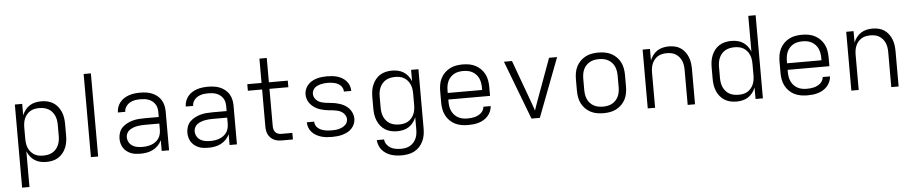

<svg xmlns="http://www.w3.org/2000/svg" viewBox="-48 -1101 8047 1691"><g transform="rotate(-5 3975.0 -256.0)"><path d="M91 215V-520H156V-419Q166 -444 182.5 -465.5Q199 -487 221.5 -501.5Q244 -516 270.5 -522Q297 -528 324 -528Q352 -528 379 -522Q406 -516 429.5 -501.5Q453 -487 470.5 -465Q488 -443 498.5 -417.5Q509 -392 513 -365Q517 -338 517 -310V-210Q517 -182 513 -155Q509 -128 498.5 -102.5Q488 -77 470.5 -55Q453 -33 429.5 -18.5Q406 -4 379 2Q352 8 324 8Q297 8 270.5 2Q244 -4 221.5 -18.5Q199 -33 182.5 -54.5Q166 -76 156 -101V215ZM301 -50Q322 -50 342.5 -54Q363 -58 381.5 -68Q400 -78 414 -94Q428 -110 436.5 -129Q445 -148 448.5 -168.5Q452 -189 452 -210V-310Q452 -331 448.5 -351.5Q445 -372 436.5 -391Q428 -410 414 -426Q400 -442 381.5 -452Q363 -462 342.5 -466Q322 -470 301 -470Q280 -470 260 -466Q240 -462 222.5 -451.5Q205 -441 191.5 -425Q178 -409 170 -390Q162 -371 159 -350.5Q156 -330 156 -310V-210Q156 -190 159 -169.5Q162 -149 170 -130Q178 -111 191.5 -95Q205 -79 222.5 -68.5Q240 -58 260 -54Q280 -50 301 -50Z M718 0V-735H782V0Z M1156 8Q1135 8 1113.5 5.5Q1092 3 1072 -5Q1052 -13 1034.5 -26.5Q1017 -40 1005.5 -58Q994 -76 988.5 -97Q983 -118 983 -140Q983 -167 992 -193Q1001 -219 1020 -238Q1039 -257 1063.5 -269.5Q1088 -282 1114 -289Q1140 -296 1167 -298Q1194 -300 1221 -300H1344V-344Q1344 -362 1340 -380Q1336 -398 1326 -413.5Q1316 -429 1301.5 -440.5Q1287 -452 1270 -458.5Q1253 -465 1234.5 -467.5Q1216 -470 1198 -470Q1182 -470 1165.5 -468.5Q1149 -467 1133.5 -462.5Q1118 -458 1103.5 -450Q1089 -442 1078 -430Q1067 -418 1060.5 -403Q1054 -388 1054 -371H989Q989 -396 997.5 -419.5Q1006 -443 1021.5 -462Q1037 -481 1058 -494Q1079 -507 1102 -514.5Q1125 -522 1149.5 -525Q1174 -528 1198 -528Q1225 -528 1251.5 -524.5Q1278 -521 1302.5 -511Q1327 -501 1348 -484.5Q1369 -468 1383 -445.5Q1397 -423 1403 -396.5Q1409 -370 1409 -344V0H1344V-95Q1332 -69 1312 -48.5Q1292 -28 1266.5 -15Q1241 -2 1213 3Q1185 8 1156 8ZM1179 -50Q1200 -50 1220 -53Q1240 -56 1259 -63Q1278 -70 1295 -82.5Q1312 -95 1323 -111.5Q1334 -128 1339 -148.5Q1344 -169 1344 -189V-242H1221Q1202 -242 1184 -241Q1166 -240 1148 -236.5Q1130 -233 1112.5 -226.5Q1095 -220 1080 -209.5Q1065 -199 1056.5 -182Q1048 -165 1048 -147Q1048 -124 1059.5 -103Q1071 -82 1090.5 -70Q1110 -58 1133 -54Q1156 -50 1179 -50Z M1756 8Q1735 8 1713.5 5.5Q1692 3 1672 -5Q1652 -13 1634.5 -26.5Q1617 -40 1605.5 -58Q1594 -76 1588.5 -97Q1583 -118 1583 -140Q1583 -167 1592 -193Q1601 -219 1620 -238Q1639 -257 1663.5 -269.5Q1688 -282 1714 -289Q1740 -296 1767 -298Q1794 -300 1821 -300H1944V-344Q1944 -362 1940 -380Q1936 -398 1926 -413.5Q1916 -429 1901.5 -440.5Q1887 -452 1870 -458.5Q1853 -465 1834.5 -467.5Q1816 -470 1798 -470Q1782 -470 1765.5 -468.5Q1749 -467 1733.5 -462.5Q1718 -458 1703.5 -450Q1689 -442 1678 -430Q1667 -418 1660.5 -403Q1654 -388 1654 -371H1589Q1589 -396 1597.5 -419.5Q1606 -443 1621.5 -462Q1637 -481 1658 -494Q1679 -507 1702 -514.5Q1725 -522 1749.5 -525Q1774 -528 1798 -528Q1825 -528 1851.5 -524.5Q1878 -521 1902.5 -511Q1927 -501 1948 -484.5Q1969 -468 1983 -445.5Q1997 -423 2003 -396.5Q2009 -370 2009 -344V0H1944V-95Q1932 -69 1912 -48.5Q1892 -28 1866.5 -15Q1841 -2 1813 3Q1785 8 1756 8ZM1779 -50Q1800 -50 1820 -53Q1840 -56 1859 -63Q1878 -70 1895 -82.5Q1912 -95 1923 -111.5Q1934 -128 1939 -148.5Q1944 -169 1944 -189V-242H1821Q1802 -242 1784 -241Q1766 -240 1748 -236.5Q1730 -233 1712.5 -226.5Q1695 -220 1680 -209.5Q1665 -199 1656.5 -182Q1648 -165 1648 -147Q1648 -124 1659.5 -103Q1671 -82 1690.5 -70Q1710 -58 1733 -54Q1756 -50 1779 -50Z M2406 0Q2388 0 2370 -3Q2352 -6 2336 -14Q2320 -22 2307 -35Q2294 -48 2286 -64Q2278 -80 2275 -98Q2272 -116 2272 -134V-462H2146V-520H2272V-735H2337V-520H2504V-462H2337V-134Q2337 -119 2340.5 -104.5Q2344 -90 2353.5 -79Q2363 -68 2377 -63Q2391 -58 2406 -58H2504V0Z M2849 8Q2825 8 2801 5.5Q2777 3 2754.5 -3.5Q2732 -10 2710.5 -22Q2689 -34 2673 -51.5Q2657 -69 2648 -91.5Q2639 -114 2639 -138V-140H2704V-139Q2704 -123 2711 -108.5Q2718 -94 2730 -83.5Q2742 -73 2756.5 -66.5Q2771 -60 2786 -56.5Q2801 -53 2817 -51.5Q2833 -50 2849 -50Q2864 -50 2880 -51Q2896 -52 2911 -55.5Q2926 -59 2940.5 -65.5Q2955 -72 2967.5 -82Q2980 -92 2987 -106Q2994 -120 2994 -136Q2994 -155 2983.5 -172.5Q2973 -190 2956.5 -201Q2940 -212 2921 -217Q2902 -222 2882.5 -224.5Q2863 -227 2843.5 -228.5Q2824 -230 2804.5 -234Q2785 -238 2766 -244Q2747 -250 2730 -259.5Q2713 -269 2698 -282Q2683 -295 2672 -311Q2661 -327 2655 -346Q2649 -365 2649 -385Q2649 -408 2657.5 -430Q2666 -452 2681.5 -469.5Q2697 -487 2717.5 -498.5Q2738 -510 2760 -516.5Q2782 -523 2805 -525.5Q2828 -528 2851 -528Q2874 -528 2897.5 -525.5Q2921 -523 2943 -516.5Q2965 -510 2985 -498Q3005 -486 3020.5 -468.5Q3036 -451 3044.5 -429Q3053 -407 3053 -384V-381H2988V-383Q2988 -398 2981.5 -412Q2975 -426 2964 -436.5Q2953 -447 2939.5 -453.5Q2926 -460 2911 -463.5Q2896 -467 2881 -468.5Q2866 -470 2851 -470Q2836 -470 2821 -468.5Q2806 -467 2791.5 -463.5Q2777 -460 2763 -454Q2749 -448 2738 -438Q2727 -428 2720.5 -414Q2714 -400 2714 -385Q2714 -365 2724.5 -347.5Q2735 -330 2751 -319Q2767 -308 2786.5 -303Q2806 -298 2825.5 -295.5Q2845 -293 2864.5 -291.5Q2884 -290 2903.5 -286Q2923 -282 2941.5 -276Q2960 -270 2977.5 -261Q2995 -252 3010 -239Q3025 -226 3036 -209.5Q3047 -193 3053 -174Q3059 -155 3059 -135Q3059 -112 3050 -89.5Q3041 -67 3024.5 -49.5Q3008 -32 2987 -21Q2966 -10 2943 -3.5Q2920 3 2896.5 5.5Q2873 8 2849 8Z M3446 223Q3422 223 3398.5 220Q3375 217 3352 209.5Q3329 202 3309 189Q3289 176 3273.5 158Q3258 140 3249.5 117Q3241 94 3239 70H3304Q3305 94 3319.5 114Q3334 134 3354.5 145.5Q3375 157 3399 161Q3423 165 3446 165Q3467 165 3487.5 161Q3508 157 3526 146.5Q3544 136 3557.5 120.5Q3571 105 3579.5 86Q3588 67 3591 46.5Q3594 26 3594 5V-101Q3584 -76 3567.5 -54.5Q3551 -33 3528.5 -18.5Q3506 -4 3479.5 2Q3453 8 3426 8Q3398 8 3371 2Q3344 -4 3320.5 -18.5Q3297 -33 3279.5 -55Q3262 -77 3251.5 -102.5Q3241 -128 3237 -155Q3233 -182 3233 -210V-310Q3233 -338 3237 -365Q3241 -392 3251.5 -417.5Q3262 -443 3279.5 -465Q3297 -487 3320.5 -501.5Q3344 -516 3371 -522Q3398 -528 3426 -528Q3453 -528 3479.5 -522Q3506 -516 3528.5 -501.5Q3551 -487 3567.5 -465.5Q3584 -444 3594 -419V-520H3659V5Q3659 34 3654 62.5Q3649 91 3636.5 117Q3624 143 3604 164.5Q3584 186 3558 199.5Q3532 213 3503.5 218Q3475 223 3446 223ZM3449 -50Q3470 -50 3490 -54Q3510 -58 3527.5 -68.5Q3545 -79 3558.5 -95Q3572 -111 3580 -130Q3588 -149 3591 -169.5Q3594 -190 3594 -210V-310Q3594 -330 3591 -350.5Q3588 -371 3580 -390Q3572 -409 3558.5 -425Q3545 -441 3527.5 -451.5Q3510 -462 3490 -466Q3470 -470 3449 -470Q3428 -470 3407.5 -466Q3387 -462 3368.5 -452Q3350 -442 3336 -426Q3322 -410 3313.5 -391Q3305 -372 3301.5 -351.5Q3298 -331 3298 -310V-210Q3298 -189 3301.5 -168.5Q3305 -148 3313.5 -129Q3322 -110 3336 -94Q3350 -78 3368.5 -68Q3387 -58 3407.5 -54Q3428 -50 3449 -50Z M4052 8Q4023 8 3994 3Q3965 -2 3938.5 -15Q3912 -28 3891 -49Q3870 -70 3856.5 -96.5Q3843 -123 3838 -152Q3833 -181 3833 -210V-310Q3833 -339 3838 -368Q3843 -397 3856 -423Q3869 -449 3890 -470Q3911 -491 3937 -504.5Q3963 -518 3992 -523Q4021 -528 4050 -528Q4079 -528 4108 -523Q4137 -518 4163 -504.5Q4189 -491 4210 -470Q4231 -449 4244 -423Q4257 -397 4262 -368Q4267 -339 4267 -310V-231H3898V-210Q3898 -189 3901.5 -168Q3905 -147 3914 -128Q3923 -109 3937.5 -93.5Q3952 -78 3970.5 -68Q3989 -58 4010 -54Q4031 -50 4052 -50Q4068 -50 4084 -51.5Q4100 -53 4115.5 -57Q4131 -61 4145.5 -68Q4160 -75 4172 -85.5Q4184 -96 4191.5 -110.5Q4199 -125 4200 -141H4265Q4263 -117 4253.5 -94.5Q4244 -72 4228 -54Q4212 -36 4191 -23.5Q4170 -11 4147 -4Q4124 3 4100 5.5Q4076 8 4052 8ZM4202 -289V-310Q4202 -331 4198.5 -352Q4195 -373 4186.5 -392Q4178 -411 4163.5 -426.5Q4149 -442 4131 -452Q4113 -462 4092 -466Q4071 -470 4050 -470Q4029 -470 4008 -466Q3987 -462 3969 -452Q3951 -442 3936.5 -426.5Q3922 -411 3913.5 -392Q3905 -373 3901.5 -352Q3898 -331 3898 -310V-289Z M4613 0 4415 -520H4486L4613 -173Q4623 -147 4632 -120.5Q4641 -94 4650 -68Q4659 -94 4668 -120.5Q4677 -147 4687 -173L4814 -520H4885L4687 0Z M5250 8Q5221 8 5192 3Q5163 -2 5137 -15.5Q5111 -29 5090 -50Q5069 -71 5056 -97Q5043 -123 5038 -152Q5033 -181 5033 -210V-310Q5033 -339 5038 -368Q5043 -397 5056 -423Q5069 -449 5090 -470Q5111 -491 5137 -504.5Q5163 -518 5192 -523Q5221 -528 5250 -528Q5279 -528 5308 -523Q5337 -518 5363 -504.5Q5389 -491 5410 -470Q5431 -449 5444 -423Q5457 -397 5462 -368Q5467 -339 5467 -310V-210Q5467 -181 5462 -152Q5457 -123 5444 -97Q5431 -71 5410 -50Q5389 -29 5363 -15.5Q5337 -2 5308 3Q5279 8 5250 8ZM5250 -50Q5271 -50 5292 -54Q5313 -58 5331 -68Q5349 -78 5363.5 -93.5Q5378 -109 5386.5 -128Q5395 -147 5398.5 -168Q5402 -189 5402 -210V-310Q5402 -331 5398.5 -352Q5395 -373 5386.5 -392Q5378 -411 5363.5 -426.5Q5349 -442 5331 -452Q5313 -462 5292 -466Q5271 -470 5250 -470Q5229 -470 5208 -466Q5187 -462 5169 -452Q5151 -442 5136.5 -426.5Q5122 -411 5113.5 -392Q5105 -373 5101.5 -352Q5098 -331 5098 -310V-210Q5098 -189 5101.5 -168Q5105 -147 5113.5 -128Q5122 -109 5136.5 -93.5Q5151 -78 5169 -68Q5187 -58 5208 -54Q5229 -50 5250 -50Z M5641 0V-520H5706V-419Q5716 -444 5732.5 -465.5Q5749 -487 5771.5 -501.5Q5794 -516 5820.5 -522Q5847 -528 5873 -528Q5900 -528 5927 -522Q5954 -516 5976.5 -501Q5999 -486 6015.5 -464Q6032 -442 6042 -416.5Q6052 -391 6055.5 -364Q6059 -337 6059 -310V0H5994V-310Q5994 -330 5991 -350.5Q5988 -371 5980 -390Q5972 -409 5959 -424.5Q5946 -440 5928.5 -451Q5911 -462 5890.5 -466Q5870 -470 5850 -470Q5830 -470 5809.5 -466Q5789 -462 5771.5 -451Q5754 -440 5741 -424.5Q5728 -409 5720 -390Q5712 -371 5709 -350.5Q5706 -330 5706 -310V0Z M6426 8Q6398 8 6371 2Q6344 -4 6320.5 -18.5Q6297 -33 6279.5 -55Q6262 -77 6251.5 -102.5Q6241 -128 6237 -155Q6233 -182 6233 -210V-310Q6233 -338 6237 -365Q6241 -392 6251.5 -417.5Q6262 -443 6279.5 -465Q6297 -487 6320.5 -501.5Q6344 -516 6371 -522Q6398 -528 6426 -528Q6453 -528 6479.5 -522Q6506 -516 6528.5 -501.5Q6551 -487 6567.5 -465.5Q6584 -444 6594 -419V-735H6659V0H6594V-101Q6584 -76 6567.5 -54.5Q6551 -33 6528.5 -18.5Q6506 -4 6479.5 2Q6453 8 6426 8ZM6449 -50H6450Q6470 -50 6490.5 -54Q6511 -58 6528.5 -69Q6546 -80 6559 -95.5Q6572 -111 6580 -130Q6588 -149 6591 -169.5Q6594 -190 6594 -210V-310Q6594 -330 6591 -350.5Q6588 -371 6580 -390Q6572 -409 6558.5 -425Q6545 -441 6527.5 -451.5Q6510 -462 6490 -466Q6470 -470 6449 -470Q6428 -470 6407.5 -466Q6387 -462 6368.5 -452Q6350 -442 6336 -426Q6322 -410 6313.5 -391Q6305 -372 6301.5 -351.5Q6298 -331 6298 -310V-210Q6298 -189 6301.5 -168.5Q6305 -148 6313.5 -129Q6322 -110 6336 -94Q6350 -78 6368.5 -68Q6387 -58 6407.5 -54Q6428 -50 6449 -50Z M7052 8Q7023 8 6994 3Q6965 -2 6938.5 -15Q6912 -28 6891 -49Q6870 -70 6856.5 -96.5Q6843 -123 6838 -152Q6833 -181 6833 -210V-310Q6833 -339 6838 -368Q6843 -397 6856 -423Q6869 -449 6890 -470Q6911 -491 6937 -504.5Q6963 -518 6992 -523Q7021 -528 7050 -528Q7079 -528 7108 -523Q7137 -518 7163 -504.5Q7189 -491 7210 -470Q7231 -449 7244 -423Q7257 -397 7262 -368Q7267 -339 7267 -310V-231H6898V-210Q6898 -189 6901.5 -168Q6905 -147 6914 -128Q6923 -109 6937.5 -93.5Q6952 -78 6970.5 -68Q6989 -58 7010 -54Q7031 -50 7052 -50Q7068 -50 7084 -51.5Q7100 -53 7115.5 -57Q7131 -61 7145.5 -68Q7160 -75 7172 -85.5Q7184 -96 7191.5 -110.5Q7199 -125 7200 -141H7265Q7263 -117 7253.5 -94.5Q7244 -72 7228 -54Q7212 -36 7191 -23.5Q7170 -11 7147 -4Q7124 3 7100 5.5Q7076 8 7052 8ZM7202 -289V-310Q7202 -331 7198.5 -352Q7195 -373 7186.5 -392Q7178 -411 7163.5 -426.5Q7149 -442 7131 -452Q7113 -462 7092 -466Q7071 -470 7050 -470Q7029 -470 7008 -466Q6987 -462 6969 -452Q6951 -442 6936.5 -426.5Q6922 -411 6913.5 -392Q6905 -373 6901.5 -352Q6898 -331 6898 -310V-289Z M7441 0V-520H7506V-419Q7516 -444 7532.5 -465.5Q7549 -487 7571.5 -501.5Q7594 -516 7620.5 -522Q7647 -528 7673 -528Q7700 -528 7727 -522Q7754 -516 7776.5 -501Q7799 -486 7815.5 -464Q7832 -442 7842 -416.5Q7852 -391 7855.5 -364Q7859 -337 7859 -310V0H7794V-310Q7794 -330 7791 -350.5Q7788 -371 7780 -390Q7772 -409 7759 -424.5Q7746 -440 7728.5 -451Q7711 -462 7690.5 -466Q7670 -470 7650 -470Q7630 -470 7609.5 -466Q7589 -462 7571.5 -451Q7554 -440 7541 -424.5Q7528 -409 7520 -390Q7512 -371 7509 -350.5Q7506 -330 7506 -310V0Z"/></g></svg>

Font: Iosevka Aile Light
Style: Regular
Weight: 300
Designer: Belleve Invis
Foundry: Belleve Invis
Version: Version 27.3.5; ttfautohint (v1.8.4)